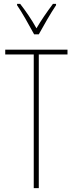

<svg xmlns="http://www.w3.org/2000/svg" viewBox="-20 -970 376 990"><path d="M156 -793H180C206 -840 240 -900 269 -943V-950H253C219 -904 194 -868 168 -824C144 -868 110 -917 84 -950H68V-943C90 -912 129 -843 156 -793ZM180 0V-689H328V-714H7V-689H154V0Z"/></svg>

Font: Noto Sans Malayalam ExtraCondensed Thin
Style: Regular
Weight: 100
Width: 2
Designer: Jelle Bosma - Monotype Design Team
Foundry: Monotype Imaging Inc.
Version: Version 2.104